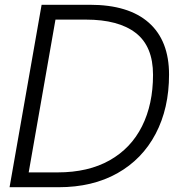

<svg xmlns="http://www.w3.org/2000/svg" viewBox="-20 -783 773 803"><path d="M20 0 154 -763H356Q518 -763 602.5 -688Q687 -613 687 -471Q687 -330 631 -223.5Q575 -117 471 -58.5Q367 0 225 0ZM221 -62Q349 -62 438.5 -112.5Q528 -163 574 -255Q620 -347 620 -470Q620 -589 548 -645Q476 -701 339 -701H212L100 -62Z"/></svg>

Font: Open Sauce Sans Light Italic
Style: Regular
Weight: 300
Italic angle: -10°
Designer: Alfredo Marco Pradil
Foundry: Creative Sauce Fz LLC
Version: Version 1.477